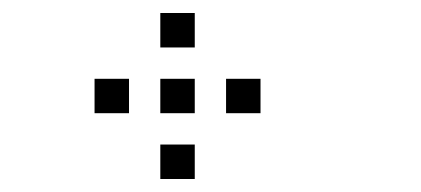

<svg xmlns="http://www.w3.org/2000/svg" viewBox="-20 -196 640 292"><path d="M224.8 -176.2Q223.8 -176.2 223.8 -176.2Q223.8 -176.2 223.8 -175.2V-124.8Q223.8 -123.8 223.8 -123.8Q223.8 -123.8 224.8 -123.8H275.2Q276.2 -123.8 276.2 -123.8Q276.2 -123.8 276.2 -124.8V-175.2Q276.2 -176.2 276.2 -176.2Q276.2 -176.2 275.2 -176.2ZM124.8 -76.2Q123.8 -76.2 123.8 -76.2Q123.8 -76.2 123.8 -75.2V-24.8Q123.8 -23.8 123.8 -23.8Q123.8 -23.8 124.8 -23.8H175.2Q176.2 -23.8 176.2 -23.8Q176.2 -23.8 176.2 -24.8V-75.2Q176.2 -76.2 176.2 -76.2Q176.2 -76.2 175.2 -76.2ZM224.8 -76.2Q223.8 -76.2 223.8 -76.2Q223.8 -76.2 223.8 -75.2V-24.8Q223.8 -23.8 223.8 -23.8Q223.8 -23.8 224.8 -23.8H275.2Q276.2 -23.8 276.2 -23.8Q276.2 -23.8 276.2 -24.8V-75.2Q276.2 -76.2 276.2 -76.2Q276.2 -76.2 275.2 -76.2ZM324.8 -76.2Q323.8 -76.2 323.8 -76.2Q323.8 -76.2 323.8 -75.2V-24.8Q323.8 -23.8 323.8 -23.8Q323.8 -23.8 324.8 -23.8H375.2Q376.2 -23.8 376.2 -23.8Q376.2 -23.8 376.2 -24.8V-75.2Q376.2 -76.2 376.2 -76.2Q376.2 -76.2 375.2 -76.2ZM224.8 23.8Q223.8 23.8 223.8 23.8Q223.8 23.8 223.8 24.8V75.2Q223.8 76.2 223.8 76.2Q223.8 76.2 224.8 76.2H275.2Q276.2 76.2 276.2 76.2Q276.2 76.2 276.2 75.2V24.8Q276.2 23.8 276.2 23.8Q276.2 23.8 275.2 23.8Z"/></svg>

Font: Doto Black
Style: Regular
Weight: 900
Monospace: yes
Version: Version 1.000